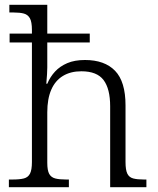

<svg xmlns="http://www.w3.org/2000/svg" viewBox="-20 -780 657 800"><path d="M17 0V-32H32Q62 -32 79.5 -36.5Q97 -41 105 -56.5Q113 -72 113 -105V-603H20V-640H113V-655Q113 -689 104.5 -704Q96 -719 79.5 -723.5Q63 -728 36 -728H19V-760H177V-640H354V-603H177V-499Q177 -486 176 -471Q175 -456 174 -445Q173 -434 173 -431H177Q189 -460 209.5 -482Q230 -504 260.5 -517Q291 -530 334 -530Q416 -530 459.5 -485Q503 -440 503 -341V-105Q503 -72 510.5 -56.5Q518 -41 535 -36.5Q552 -32 579 -32H590V0H439V-337Q439 -410 411.5 -446.5Q384 -483 319 -483Q274 -483 242 -463.5Q210 -444 193.5 -406Q177 -368 177 -312V-102Q177 -70 185 -55.5Q193 -41 210 -36.5Q227 -32 255 -32H267V0Z"/></svg>

Font: Noto Serif Gujarati Light
Style: Regular
Weight: 300
Version: Version 2.102